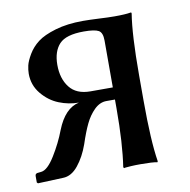

<svg xmlns="http://www.w3.org/2000/svg" viewBox="-58 -489 544 549"><g transform="rotate(-10 214.5 -214.5)"><path d="M268.1 -230H203.1C176.1 -230 156 -238.4 142.8 -255.4C129.6 -272.3 123 -294.1 123 -320.8C123 -346.8 129.6 -366.9 142.6 -380.9C155.6 -394.9 179.4 -401.9 213.9 -401.9C235 -401.9 249.3 -399.7 256.8 -395.5C264.3 -391.3 268.1 -381.5 268.1 -366.2ZM348.1 -251C348.1 -329.8 351.4 -389.2 357.9 -429.2L356.9 -432.1L352.5 -431.6C349.6 -431 344.1 -430.4 335.9 -429.9C327.8 -429.4 318.5 -429.2 308.1 -429.2C296.1 -429.2 280.9 -429.7 262.7 -430.7C244.5 -431.6 229.2 -432.1 216.8 -432.1C186.5 -432.1 159.8 -428.7 136.7 -421.9C113.6 -415 96 -407 84 -397.7C71.9 -388.4 62.3 -377.6 54.9 -365.2C47.6 -352.9 43 -342.4 41 -334C39.1 -325.5 38.1 -317.5 38.1 -310.1C38.1 -287.9 45 -268.5 58.8 -251.7C72.7 -234.9 88.9 -222.8 107.7 -215.3C126.4 -207.8 145.5 -204.1 165 -204.1C137.4 -198.2 115.7 -175.6 100.1 -136.2C91 -112.1 79.2 -88.4 64.7 -64.9C50.2 -41.5 36.9 -29.1 24.9 -27.8L17.1 -26.9C10.3 -26.9 6.8 -24.3 6.8 -19V0L9.8 2.9L83 0C99.3 -0.3 114 -8.6 127.2 -24.9C140.4 -41.2 151 -60.9 159.2 -84C166.7 -106.8 174 -125.7 181.2 -140.6C188.3 -155.6 197.3 -168.4 208 -179C218.8 -189.5 230.5 -194.8 243.2 -194.8H268.1V-168.9C268.1 -100.6 264.6 -44.3 257.8 0L259.8 2.9L264.2 2C267.1 1.6 272.6 1.2 280.8 0.7C288.9 0.2 298 0 308.1 0C331.5 0 347.8 1 356.9 2.9L357.9 0C351.4 -40 348.1 -99.4 348.1 -178.2Z"/></g></svg>

Font: Linux Biolinum G
Style: Bold
Weight: 700
Designer: Philipp H. Poll
Foundry: Philipp H. Poll
Version: Version 1.1.0